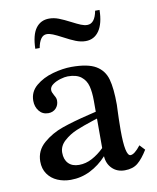

<svg xmlns="http://www.w3.org/2000/svg" viewBox="-78 -727 651 798"><g transform="rotate(-10 247.5 -328.0)"><path d="M218.3 -416Q205.6 -416 187 -410.6Q168.5 -405.3 154.5 -395.3Q140.6 -385.3 140.6 -372.1Q140.6 -366.7 142.6 -361.6Q144.5 -356.4 148.9 -348.6Q153.3 -341.3 155.3 -335.9Q157.2 -330.6 157.2 -324.7Q157.2 -305.2 144.8 -292.2Q132.3 -279.3 112.8 -279.3Q88.4 -279.3 74 -297.4Q59.6 -315.4 59.6 -340.8Q59.6 -378.9 89.4 -403.8Q119.1 -428.7 161.4 -440.4Q203.6 -452.1 240.2 -452.1Q309.1 -452.1 343 -431.9Q377 -411.6 387.9 -372.8Q398.9 -334 398.9 -264.2L397.9 -239.7Q397.5 -229 396.7 -204.1Q396 -179.2 396 -158.2Q396 -48.3 418.9 -48.3Q435.5 -48.3 461.9 -82L482.4 -60.1Q460.9 -24.9 439.9 -7.6Q418.9 9.8 384.8 9.8Q352.5 9.8 331.8 -10.5Q311 -30.8 309.1 -63Q277.8 -28.8 239 -9.5Q200.2 9.8 156.7 9.8Q126.5 9.8 100.8 -1.2Q75.2 -12.2 59.8 -34.2Q44.4 -56.2 44.4 -86.9Q44.4 -133.3 80.1 -164.1Q115.7 -194.8 162.1 -210.9Q208.5 -227.1 275.4 -243.2Q281.2 -244.1 307.6 -251V-297.4Q307.6 -334 301 -359.4Q294.4 -384.8 274.7 -400.4Q254.9 -416 218.3 -416ZM289.1 -216.3Q247.1 -202.6 217.3 -190.2Q187.5 -177.7 164.1 -156.7Q140.6 -135.7 140.6 -107.4Q140.6 -78.6 156.5 -62Q172.4 -45.4 201.2 -45.4Q230 -45.4 256.8 -59.8Q283.7 -74.2 307.6 -97.7V-222.2Q300.3 -219.7 289.1 -216.3ZM183.6 -666Q203.6 -666 223.9 -658.2Q244.1 -650.4 272.5 -635.7Q294.9 -624 309.3 -618.2Q323.7 -612.3 335.9 -612.3Q352.1 -612.3 362.5 -625.5Q373 -638.7 377.9 -665H396.5Q395.5 -607.9 374.8 -577.6Q354 -547.4 317.9 -547.4Q297.9 -547.4 276.6 -555.7Q255.4 -564 226.6 -579.6Q202.6 -592.3 188.2 -598.1Q173.8 -604 162.6 -604Q147.5 -604 137.9 -590.3Q128.4 -576.7 124 -552.2H105.5Q106.9 -610.4 127.2 -638.2Q147.5 -666 183.6 -666Z"/></g></svg>

Font: Radley
Style: Regular
Weight: 400
Designer: Vernon Adams
Foundry: Vernon Adams
Version: Version 1.003; ttfautohint (v1.6)